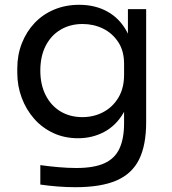

<svg xmlns="http://www.w3.org/2000/svg" viewBox="-20 -572 715 800"><path d="M294 208Q257 208 219.5 205Q182 202 148 197V116Q184 121 223.5 124.5Q263 128 298 128Q371 128 414.5 108.5Q458 89 477.5 47.5Q497 6 497 -59V-161L529 -237Q526 -156 495 -102.5Q464 -49 414.5 -22.5Q365 4 305 4Q249 4 202.5 -17.5Q156 -39 122.5 -77Q89 -115 70.5 -164.5Q52 -214 52 -269V-287Q52 -343 71 -391.5Q90 -440 124 -476Q158 -512 205.5 -532Q253 -552 310 -552Q377 -552 428 -523.5Q479 -495 508.5 -440.5Q538 -386 541 -307L513 -306V-534H589V-63Q589 33 559.5 92.5Q530 152 465.5 180Q401 208 294 208ZM323 -84Q371 -84 410.5 -105Q450 -126 473.5 -165.5Q497 -205 497 -260V-306Q497 -360 472.5 -397Q448 -434 409 -453Q370 -472 324 -472Q272 -472 232 -448Q192 -424 170 -380.5Q148 -337 148 -278Q148 -219 170.5 -175Q193 -131 232.5 -107.5Q272 -84 323 -84Z"/></svg>

Font: SVN-Sora Variable
Style: Regular
Weight: 400
Designer: Jonathan Barnbrook, Julián Moncada
Foundry: Barnbrook Fonts
Version: Version 2.000 - Viet hoa boi STYLEno.1 Fonts